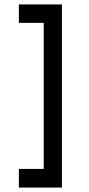

<svg xmlns="http://www.w3.org/2000/svg" viewBox="-20 -792 402 865"><path d="M259 -772V53H65V-31H177V-689H65V-772Z"/></svg>

Font: SUIT Medium
Style: Regular
Weight: 500
Designer: Sunn Youn; Korean Glyphs from Source Han Sans (Sandoll Communications; Soo-young Jang, Joo-yeon Kang)
Foundry: Sunn
Version: Version 1.120